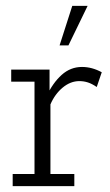

<svg xmlns="http://www.w3.org/2000/svg" viewBox="-20 -631 373 651"><path d="M23 0V-41H97V-354H18V-395H148V-301L138 -305Q159 -350 189 -377Q219 -404 258 -404Q292 -404 325 -386L308 -336Q292 -347 278 -351.5Q264 -356 249 -356Q219 -356 192.5 -334Q166 -312 151 -277V-41H232V0ZM182 -477 225 -611H277L212 -477Z"/></svg>

Font: Rokkitt Light
Style: Regular
Weight: 300
Version: Version 3.103